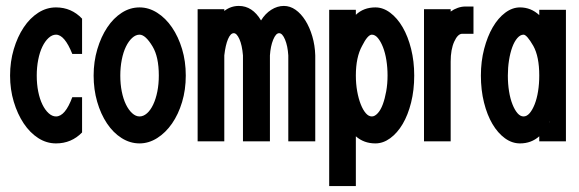

<svg xmlns="http://www.w3.org/2000/svg" viewBox="-20 -479 1955 648"><path d="M169 -454Q221 -454 257 -416V-297H224Q198 -362 169 -362Q156 -362 144 -351Q132 -340 123 -321.5Q114 -303 109 -277.5Q104 -252 104 -224Q104 -195 109 -170Q114 -145 123 -126.5Q132 -108 144 -97Q156 -86 169 -86Q200 -86 224 -151H257V-32Q221 5 169 5Q137 5 109 -13Q81 -31 60 -62.5Q39 -94 26.5 -135.5Q14 -177 14 -224Q14 -271 26.5 -313Q39 -355 60 -386.5Q81 -418 109 -436Q137 -454 169 -454Z M451 -454Q482 -454 510.5 -436Q539 -418 560.5 -386.5Q582 -355 594.5 -313.5Q607 -272 607 -224Q607 -176 594.5 -134.5Q582 -93 560.5 -62Q539 -31 510.5 -13Q482 5 451 5Q419 5 390.5 -13Q362 -31 341 -62.5Q320 -94 308 -135.5Q296 -177 296 -224Q296 -271 308.5 -313Q321 -355 342 -386.5Q363 -418 391 -436Q419 -454 451 -454ZM495 -322Q471 -362 451 -362Q438 -362 426 -351Q414 -340 405 -321.5Q396 -303 391 -277.5Q386 -252 386 -224Q386 -195 391 -170Q396 -145 405 -126.5Q414 -108 426 -97Q438 -86 451 -86Q464 -86 476 -96.5Q488 -107 497 -126Q506 -145 511 -170Q516 -195 516 -224Q516 -287 495 -322Z M737 -448V-442Q759 -459 786 -459Q832 -459 861 -410Q875 -433 895.5 -446Q916 -459 938 -459Q959 -459 977.5 -446Q996 -433 1010.5 -410Q1025 -387 1034 -356.5Q1043 -326 1044 -292V-2H953V-292Q951 -324 942 -345.5Q933 -367 922 -367Q911 -367 902 -345Q893 -323 891 -292V-2H800V-292Q797 -327 788 -347Q779 -367 769 -367Q758 -367 749.5 -347Q741 -327 737 -292V-2H647V-448Z M1091 -446H1181V-429Q1207 -454 1247 -454Q1273 -454 1297 -436Q1321 -418 1339 -387Q1357 -356 1367.5 -314Q1378 -272 1378 -224Q1378 -175 1367.5 -133Q1357 -91 1339 -60.5Q1321 -30 1297 -12.5Q1273 5 1247 5Q1208 5 1181 -19V149H1091ZM1202 -324Q1181 -286 1181 -224Q1181 -196 1185.5 -171Q1190 -146 1197.5 -127Q1205 -108 1214.5 -97Q1224 -86 1235 -86Q1245 -86 1255 -97Q1265 -108 1272 -127Q1279 -146 1283.5 -171Q1288 -196 1288 -224Q1288 -251 1284 -276Q1280 -301 1272.5 -320Q1265 -339 1255.5 -350.5Q1246 -362 1235 -362Q1221 -362 1202 -324Z M1501 -448V-440Q1512 -448 1525 -452.5Q1538 -457 1550 -457H1578V-365H1540Q1525 -365 1513 -338.5Q1501 -312 1501 -271V-2H1411V-448Z M1890 -446V-2H1800V-19Q1773 5 1735 5Q1708 5 1684 -12.5Q1660 -30 1642 -60.5Q1624 -91 1613.5 -133Q1603 -175 1603 -224Q1603 -272 1614 -314Q1625 -356 1643 -387Q1661 -418 1685 -436Q1709 -454 1735 -454Q1772 -454 1800 -428V-446ZM1834 -68Q1834 -67 1833 -67H1836ZM1780 -324Q1758 -362 1747 -362Q1736 -362 1726 -350.5Q1716 -339 1709 -320Q1702 -301 1698 -276Q1694 -251 1694 -224Q1694 -196 1698 -171Q1702 -146 1709.5 -127Q1717 -108 1726.5 -97Q1736 -86 1747 -86Q1758 -86 1767.5 -97Q1777 -108 1784.5 -127Q1792 -146 1796 -171Q1800 -196 1800 -224Q1800 -288 1780 -324Z"/></svg>

Font: Fundamental  Brigade Condensed
Style: Regular
Weight: 400
Width: 3
Designer: Peter Wiegel, original typeface by Carl Albert Fahrenwaldt 1901
Foundry: Peter Wiegel
Version: Version 0.000 2012 initial release